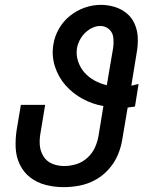

<svg xmlns="http://www.w3.org/2000/svg" viewBox="-20 -763 616 791"><path d="M242 8Q275 8 308.5 1.5Q342 -5 373 -22Q404 -39 428 -66Q452 -93 465.5 -125Q479 -157 484 -190L506 -320Q521 -322 536 -324L551 -417Q536 -413 521 -410L544 -551Q549 -581 547.5 -610Q546 -639 534.5 -665Q523 -691 501.5 -708.5Q480 -726 452.5 -734.5Q425 -743 395 -743Q362 -743 329 -731.5Q296 -720 268 -697.5Q240 -675 222.5 -644Q205 -613 200 -580Q192 -533 206.5 -488.5Q221 -444 251 -410.5Q281 -377 321 -355.5Q361 -334 406 -326L386 -204Q382 -179 371 -155Q360 -131 339.5 -112.5Q319 -94 294 -86.5Q269 -79 244 -79Q218 -79 195 -88.5Q172 -98 159 -119Q146 -140 144 -165Q142 -190 147 -216L166 -331H66L49 -230Q43 -192 44.5 -155Q46 -118 61.5 -85.5Q77 -53 105 -31.5Q133 -10 169 -1Q205 8 242 8ZM420 -412Q394 -418 370 -431Q346 -444 328.5 -463.5Q311 -483 302 -509.5Q293 -536 297 -564Q301 -587 314.5 -608Q328 -629 349.5 -642.5Q371 -656 393 -656Q415 -656 430 -642Q445 -628 447 -607Q449 -586 446 -565Z"/></svg>

Font: Iosevka Sparkle Medium
Style: Italic
Weight: 500
Italic angle: -9°
Designer: Belleve Invis
Foundry: Belleve Invis
Version: Version 4.5.0; ttfautohint (v1.8.3)